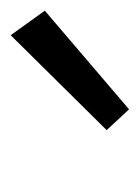

<svg xmlns="http://www.w3.org/2000/svg" viewBox="29 -834 262 360"><g transform="rotate(-90 160.0 -654.0)"><path d="M96 -585 274 -765 320 -701 135 -543Z"/></g></svg>

Font: Andada Pro ExtraBold
Style: Italic
Weight: 800
Italic angle: -6.99998°
Designer: Carolina Giovagnoli
Foundry: Huerta Tipografica
Version: Version 3.005; ttfautohint (v1.8.4)